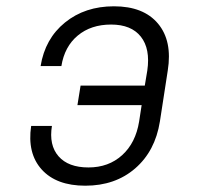

<svg xmlns="http://www.w3.org/2000/svg" viewBox="-20 -580 640 610"><path d="M251 10Q159 10 112.5 -41.5Q66 -93 79 -180H145Q135 -119 166 -83.5Q197 -48 261 -48Q325 -48 368 -87Q411 -126 422 -194L430 -246H226L236 -308H440L448 -356Q458 -425 427.5 -463.5Q397 -502 333 -502Q269 -502 227 -467Q185 -432 175 -370H109Q123 -457 186.5 -508.5Q250 -560 342 -560Q436 -560 482 -505Q528 -450 513 -356L488 -194Q473 -100 409.5 -45Q346 10 251 10Z"/></svg>

Font: NKDuy Mono ExtraLight
Style: Italic
Weight: 200
Italic angle: -9°
Monospace: yes
Designer: NKDuy
Foundry: NKDuy
Version: Version 2.251; ttfautohint (v1.8.4.7-5d5b)